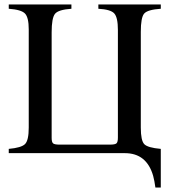

<svg xmlns="http://www.w3.org/2000/svg" viewBox="-20 -682 755 855"><path d="M696 153H672Q668 123 662 101Q633 0 536 0H19V-19Q75 -24 91.5 -40.5Q108 -57 108 -114V-551Q108 -604 91.5 -621.5Q75 -639 19 -643V-662H298V-643Q240 -639 225 -620.5Q210 -602 210 -538V-68Q210 -49 216.5 -43.5Q223 -38 245 -38H470Q492 -38 498.5 -43.5Q505 -49 505 -69V-549Q505 -604 489 -622Q473 -640 418 -643V-662H696V-643Q637 -639 622 -621.5Q607 -604 607 -540V-114Q607 -56 622.5 -40Q638 -24 696 -19Z"/></svg>

Font: STIX
Style: Regular
Weight: 400
Designer: MicroPress Inc., with final additions and corrections provided by Coen Hoffman, Elsevier (retired)
Version: Version 1.1.1